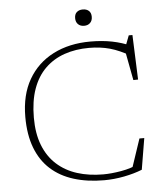

<svg xmlns="http://www.w3.org/2000/svg" viewBox="-59 -927 839 989"><g transform="rotate(-5 360.5 -433.0)"><path d="M437 -20.5Q479 -20.5 530.8 -29.5Q582.5 -38.5 622 -58.5L582 -18.5L639 -188.5H664L637 -27Q596 -10.5 543.2 -0.2Q490.5 10 439.5 10Q352.5 10 282.8 -11.8Q213 -33.5 164 -77.8Q115 -122 89 -190Q63 -258 63 -350Q63 -463.5 109 -543.2Q155 -623 238 -665.5Q321 -708 431 -708Q491.5 -708 542.8 -697.8Q594 -687.5 637.5 -668L608.5 -665L630.5 -722.5H649.5L658.5 -491.5L634 -491L601 -665.5L637.5 -614Q578 -648.5 528.8 -662.2Q479.5 -676 421 -676Q351 -676 293.2 -656Q235.5 -636 193.5 -595Q151.5 -554 129 -491Q106.5 -428 106.5 -342Q106.5 -260 130.2 -199.5Q154 -139 198.2 -99Q242.5 -59 303.2 -39.8Q364 -20.5 437 -20.5ZM406 -791.5Q386.5 -791.5 374.8 -803Q363 -814.5 363 -834.5Q363 -855 374.8 -865.5Q386.5 -876 406 -876Q425.5 -876 437.2 -865.5Q449 -855 449 -834.5Q449 -814.5 437.2 -803Q425.5 -791.5 406 -791.5Z"/></g></svg>

Font: Newsreader 9pt ExtraLight
Style: Regular
Weight: 250
Designer: Hugues Gentile
Foundry: Production Type
Version: Version 1.003